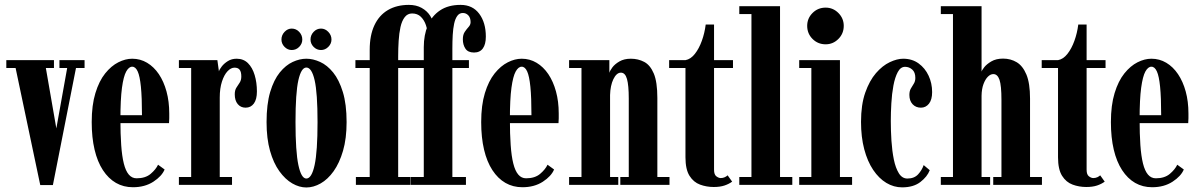

<svg xmlns="http://www.w3.org/2000/svg" viewBox="-20 -776 5036 806"><path d="M149 1 45.5 -490.5H6.5V-523.5H206.5V-490.5H172.5L216.5 -237L262 -490.5H229.5V-523.5H335V-490.5H299L202 1Z M538 10Q498.5 10 466.8 -8.2Q435 -26.5 412 -61.8Q389 -97 377 -147.8Q365 -198.5 365 -263.5Q365 -334.5 380.5 -385.2Q396 -436 421.5 -467.8Q447 -499.5 476.8 -514.5Q506.5 -529.5 535 -529.5Q569 -529.5 597.5 -512.5Q626 -495.5 646.8 -464.8Q667.5 -434 679 -392Q690.5 -350 690.5 -299.5Q690.5 -289.5 690.5 -279.5Q690.5 -269.5 689.5 -259H478V-292.5H576Q576 -367 571.5 -411.8Q567 -456.5 558 -476.2Q549 -496 535 -496Q521 -496 509.8 -475.8Q498.5 -455.5 492 -407.5Q485.5 -359.5 485.5 -275.5Q485.5 -213.5 488.8 -167Q492 -120.5 499.8 -89.5Q507.5 -58.5 520.8 -43Q534 -27.5 553.5 -27.5Q590.5 -27.5 612.5 -46.2Q634.5 -65 643.5 -84.5L671 -64.5Q659.5 -36.5 623.8 -13.2Q588 10 538 10Z M731 0V-33H782.5V-490.5H731V-523.5H892.5L899 -476.5Q901 -484 910.8 -496.8Q920.5 -509.5 936.5 -519.5Q952.5 -529.5 973.5 -529.5Q1002 -529.5 1020.8 -511Q1039.5 -492.5 1049 -461Q1058.5 -429.5 1058.5 -392Q1058.5 -359 1045.8 -341.5Q1033 -324 1011 -324Q990.5 -324 978 -339Q965.5 -354 965.5 -380Q965.5 -397.5 972.5 -408.2Q979.5 -419 986.2 -429.2Q993 -439.5 993 -455Q993 -474 986.2 -483Q979.5 -492 964.5 -492Q949.5 -492 935.2 -477Q921 -462 911.8 -433.8Q902.5 -405.5 902.5 -366.5V-33H954V0Z M1266 11Q1236.5 11 1207 -6Q1177.5 -23 1152.8 -57.2Q1128 -91.5 1113.5 -143Q1099 -194.5 1099 -263.5Q1099 -338.5 1114.2 -389.8Q1129.5 -441 1154.5 -471.8Q1179.5 -502.5 1208.8 -516Q1238 -529.5 1266 -529.5Q1294 -529.5 1323.8 -516Q1353.5 -502.5 1378.5 -471.8Q1403.5 -441 1419.2 -389.8Q1435 -338.5 1435 -263.5Q1435 -194.5 1420 -143Q1405 -91.5 1380.5 -57.2Q1356 -23 1326 -6Q1296 11 1266 11ZM1266 -26.5Q1288.5 -26.5 1300.8 -83.5Q1313 -140.5 1313 -263.5Q1313 -386 1300.8 -439.2Q1288.5 -492.5 1266 -492.5Q1244.5 -492.5 1232.5 -439.2Q1220.5 -386 1220.5 -263.5Q1220.5 -140.5 1232.5 -83.5Q1244.5 -26.5 1266 -26.5ZM1327.5 -566Q1309.5 -566 1296.5 -579.2Q1283.5 -592.5 1283.5 -610Q1283.5 -628.5 1296.5 -642.2Q1309.5 -656 1327.5 -656Q1345 -656 1358.2 -642.2Q1371.5 -628.5 1371.5 -610Q1371.5 -592.5 1358.2 -579.2Q1345 -566 1327.5 -566ZM1204.5 -566Q1187.5 -566 1174.5 -579.2Q1161.5 -592.5 1161.5 -610Q1161.5 -628.5 1174.5 -642.2Q1187.5 -656 1204.5 -656Q1223 -656 1236 -642.2Q1249 -628.5 1249 -610Q1249 -592.5 1236 -579.2Q1223 -566 1204.5 -566Z M1474 0V-33H1532V-490.5H1472V-523.5H1532V-567Q1532 -628 1551.8 -670Q1571.5 -712 1608.5 -733.8Q1645.5 -755.5 1696.5 -755.5Q1727.5 -755.5 1750.2 -742.8Q1773 -730 1786 -709.5Q1799 -689 1800 -665.5L1775.5 -628Q1775 -649.5 1768 -670.5Q1761 -691.5 1746.8 -705.5Q1732.5 -719.5 1710 -719.5Q1691 -719.5 1679 -704Q1667 -688.5 1661.2 -662.5Q1655.5 -636.5 1653.5 -604.5Q1651.5 -572.5 1651.5 -539.5Q1651.5 -533 1651.5 -529.2Q1651.5 -525.5 1651.5 -523.5H1734.5V-490.5H1651.5V-33H1703V0ZM1704.5 0V-33H1759V-490.5H1695.5V-523.5H1759V-578Q1759 -629 1775.8 -669Q1792.5 -709 1827 -732.2Q1861.5 -755.5 1913.5 -755.5Q1964 -755.5 1991.8 -718.2Q2019.5 -681 2019.5 -622.5Q2019.5 -590 2007 -572.8Q1994.5 -555.5 1970 -555.5Q1944.5 -555.5 1933.8 -571.8Q1923 -588 1923 -611Q1923 -630.5 1931 -642.2Q1939 -654 1947.2 -663Q1955.5 -672 1955.5 -683Q1955.5 -701.5 1946 -711.5Q1936.5 -721.5 1923 -721.5Q1908.5 -721.5 1899.8 -709.5Q1891 -697.5 1886.5 -676.8Q1882 -656 1880.5 -629.2Q1879 -602.5 1879 -572.5V-523.5H1948.5V-490.5H1879V-33H1936V0Z M2173 10Q2133.5 10 2101.8 -8.2Q2070 -26.5 2047 -61.8Q2024 -97 2012 -147.8Q2000 -198.5 2000 -263.5Q2000 -334.5 2015.5 -385.2Q2031 -436 2056.5 -467.8Q2082 -499.5 2111.8 -514.5Q2141.5 -529.5 2170 -529.5Q2204 -529.5 2232.5 -512.5Q2261 -495.5 2281.8 -464.8Q2302.5 -434 2314 -392Q2325.5 -350 2325.5 -299.5Q2325.5 -289.5 2325.5 -279.5Q2325.5 -269.5 2324.5 -259H2113V-292.5H2211Q2211 -367 2206.5 -411.8Q2202 -456.5 2193 -476.2Q2184 -496 2170 -496Q2156 -496 2144.8 -475.8Q2133.5 -455.5 2127 -407.5Q2120.5 -359.5 2120.5 -275.5Q2120.5 -213.5 2123.8 -167Q2127 -120.5 2134.8 -89.5Q2142.5 -58.5 2155.8 -43Q2169 -27.5 2188.5 -27.5Q2225.5 -27.5 2247.5 -46.2Q2269.5 -65 2278.5 -84.5L2306 -64.5Q2294.5 -36.5 2258.8 -13.2Q2223 10 2173 10Z M2369 0V-33H2421V-490.5H2369V-523.5H2538V-470Q2540 -478.5 2550.5 -492.8Q2561 -507 2580.5 -518.2Q2600 -529.5 2628 -529.5Q2659 -529.5 2684.2 -516.2Q2709.5 -503 2724.5 -467.5Q2739.5 -432 2739.5 -365V-33H2790.5V0H2584V-33H2619.5V-362.5Q2619.5 -418 2612 -444.5Q2604.5 -471 2586.5 -471Q2577 -471 2569 -463.8Q2561 -456.5 2554.8 -443.5Q2548.5 -430.5 2545 -413.5Q2541.5 -396.5 2541 -377V-33H2575.5V0Z M2976 9Q2946 9 2918.8 -1Q2891.5 -11 2874.5 -38Q2857.5 -65 2857.5 -116V-490.5H2789V-523.5H2857.5Q2879.5 -527.5 2897 -549.8Q2914.5 -572 2926.2 -604.5Q2938 -637 2942.5 -673H2977.5V-523.5H3057V-490.5H2977.5V-63.5Q2977.5 -43 2987.2 -35.8Q2997 -28.5 3005.5 -28.5Q3015 -28.5 3022.8 -32.2Q3030.5 -36 3034.5 -40L3053.5 -13.5Q3040 -3.5 3021.2 2.8Q3002.5 9 2976 9Z M3083.5 0V-33H3134.5V-717H3083.5V-750H3254.5V-33H3306V0Z M3335 0V-33H3386V-490.5H3335V-523.5H3506V-33H3557V0ZM3446 -590Q3413.5 -590 3391 -612.5Q3368.5 -635 3368.5 -667.5Q3368.5 -699 3391 -721.5Q3413.5 -744 3446 -744Q3477 -744 3499.5 -721.5Q3522 -699 3522 -667.5Q3522 -635 3499.5 -612.5Q3477 -590 3446 -590Z M3767 10.5Q3732 10.5 3700.8 -8.2Q3669.5 -27 3645.5 -62.8Q3621.5 -98.5 3608 -149.5Q3594.5 -200.5 3594.5 -264.5Q3594.5 -336.5 3612.2 -387Q3630 -437.5 3657.2 -469Q3684.5 -500.5 3715.2 -515Q3746 -529.5 3771.5 -529.5Q3809 -529.5 3836.2 -509.8Q3863.5 -490 3878.2 -458.2Q3893 -426.5 3893 -389.5Q3893 -357.5 3879.8 -340.8Q3866.5 -324 3846 -324Q3824.5 -324 3811 -338.5Q3797.5 -353 3797.5 -377.5Q3797.5 -394 3803.8 -404.5Q3810 -415 3816.2 -425Q3822.5 -435 3822.5 -449Q3822.5 -472.5 3809.5 -484Q3796.5 -495.5 3779.5 -495.5Q3760.5 -495.5 3748.8 -473.5Q3737 -451.5 3730.5 -416.8Q3724 -382 3721.8 -342.5Q3719.5 -303 3719.5 -268Q3719.5 -227.5 3722.2 -185Q3725 -142.5 3732.2 -106.8Q3739.5 -71 3753.2 -48.8Q3767 -26.5 3789 -26.5Q3818 -26.5 3834.2 -44.2Q3850.5 -62 3857.5 -83L3883 -61.5Q3872.5 -34 3843.5 -11.8Q3814.5 10.5 3767 10.5Z M3929.5 0V-33H3980.5V-717H3929.5V-750H4100.5V-475Q4101 -479.5 4111.2 -493Q4121.5 -506.5 4141.5 -518.2Q4161.5 -530 4191 -530Q4222.5 -530 4248 -514.8Q4273.5 -499.5 4288.8 -463Q4304 -426.5 4304 -362.5V-33H4354V0H4149.5V-33H4184V-356.5Q4184 -417 4175.8 -441Q4167.5 -465 4150 -465Q4138 -465 4127 -454Q4116 -443 4108.5 -422.8Q4101 -402.5 4100.5 -374V-33H4136.5V0Z M4540 9Q4510 9 4482.8 -1Q4455.5 -11 4438.5 -38Q4421.5 -65 4421.5 -116V-490.5H4353V-523.5H4421.5Q4443.5 -527.5 4461 -549.8Q4478.5 -572 4490.2 -604.5Q4502 -637 4506.5 -673H4541.5V-523.5H4621V-490.5H4541.5V-63.5Q4541.5 -43 4551.2 -35.8Q4561 -28.5 4569.5 -28.5Q4579 -28.5 4586.8 -32.2Q4594.5 -36 4598.5 -40L4617.5 -13.5Q4604 -3.5 4585.2 2.8Q4566.5 9 4540 9Z M4816.5 10Q4777 10 4745.2 -8.2Q4713.5 -26.5 4690.5 -61.8Q4667.5 -97 4655.5 -147.8Q4643.5 -198.5 4643.5 -263.5Q4643.5 -334.5 4659 -385.2Q4674.5 -436 4700 -467.8Q4725.5 -499.5 4755.2 -514.5Q4785 -529.5 4813.5 -529.5Q4847.5 -529.5 4876 -512.5Q4904.5 -495.5 4925.2 -464.8Q4946 -434 4957.5 -392Q4969 -350 4969 -299.5Q4969 -289.5 4969 -279.5Q4969 -269.5 4968 -259H4756.5V-292.5H4854.5Q4854.5 -367 4850 -411.8Q4845.5 -456.5 4836.5 -476.2Q4827.5 -496 4813.5 -496Q4799.5 -496 4788.2 -475.8Q4777 -455.5 4770.5 -407.5Q4764 -359.5 4764 -275.5Q4764 -213.5 4767.2 -167Q4770.5 -120.5 4778.2 -89.5Q4786 -58.5 4799.2 -43Q4812.5 -27.5 4832 -27.5Q4869 -27.5 4891 -46.2Q4913 -65 4922 -84.5L4949.5 -64.5Q4938 -36.5 4902.2 -13.2Q4866.5 10 4816.5 10Z"/></svg>

Font: Imbue 24pt
Style: Bold
Weight: 700
Designer: Tyler Finck
Foundry: Etcetera Type Company
Version: Version 1.102